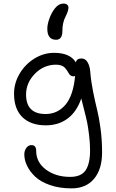

<svg xmlns="http://www.w3.org/2000/svg" viewBox="-20 -811 643 1068"><path d="M292 -589.8Q243.2 -589.8 243.2 -650.9Q243.2 -675.3 254.6 -707.5Q266.1 -739.7 285.2 -764.2Q305.7 -791 334 -791Q346.7 -791 353.8 -784.9Q360.8 -778.8 360.8 -768.1Q360.8 -750.5 344.2 -717.8Q327.1 -685.1 327.1 -639.2Q327.1 -589.8 292 -589.8ZM377.9 236.8Q311 236.8 258.3 218.5Q205.6 200.2 175.5 171.4Q145.5 142.6 130.4 110.8Q115.2 79.1 115.2 47.9Q115.2 26.9 126.7 11.5Q138.2 -3.9 154.8 -3.9Q181.2 -3.9 181.2 27.8Q181.2 91.8 235.6 132.3Q290 172.9 370.1 172.9Q431.2 172.9 456.1 136.5Q481 100.1 481 24.9Q481 -17.1 475.3 -61.5Q469.7 -106 464.8 -129.9Q460 -153.8 447.5 -201.9Q435.1 -250 432.1 -263.2Q406.7 -189 356 -151.4Q305.2 -113.8 234.9 -113.8Q151.9 -113.8 105 -158.9Q58.1 -204.1 58.1 -290Q58.1 -348.6 89.1 -401.1Q120.1 -453.6 171.6 -485.4Q223.1 -517.1 280.8 -517.1Q370.1 -517.1 401.9 -463.9Q406.2 -485.8 433.1 -485.8Q454.6 -485.8 467 -465.1Q479.5 -444.3 481.9 -413.1Q486.3 -358.4 498 -300Q509.8 -241.7 520.3 -200.2Q530.8 -158.7 539.3 -95.5Q547.9 -32.2 547.9 36.1Q547.9 130.4 503.2 183.6Q458.5 236.8 377.9 236.8ZM125 -285.2Q125 -176.8 233.9 -176.8Q299.8 -176.8 343.8 -228Q387.7 -279.3 397.9 -389.2Q393.6 -386.2 389.2 -386.2Q379.9 -386.2 373 -391.1Q366.2 -396 362.5 -403.1Q358.9 -410.2 353 -418.7Q347.2 -427.2 340.8 -434.3Q334.5 -441.4 321.8 -446.3Q309.1 -451.2 292 -451.2Q223.6 -451.2 174.3 -400.9Q125 -350.6 125 -285.2Z"/></svg>

Font: Shantell Sans Bouncy
Style: Regular
Weight: 300
Designer: Stephen Nixon, Anya Danilova, Shantell Martin
Foundry: Arrow Type
Version: Version 1.006;[9816181b4]